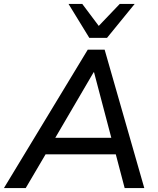

<svg xmlns="http://www.w3.org/2000/svg" viewBox="-48 -958 804 978"><path d="M-28 0 399 -705H485L687 0H587L536 -194L571 -172H151L196 -192L83 0ZM429 -590 223 -238 200 -256H549L524 -237L431 -590ZM407 -765 301 -938H371L455 -826L562 -938H638L497 -765Z"/></svg>

Font: Nunito Sans 12pt ExtraLight 12pt SemiBold
Style: Italic
Weight: 600
Italic angle: -9°
Version: Version 3.101;gftools[0.9.27]